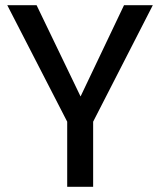

<svg xmlns="http://www.w3.org/2000/svg" viewBox="-20 -720 617 740"><path d="M239 0V-251L8 -700H121L293 -343H288L458 -700H569L339 -251V0Z"/></svg>

Font: DM Sans 36pt Medium
Style: Regular
Weight: 500
Designer: Colophon Foundry, Jonny Pinhorn
Foundry: Colophon Foundry
Version: Version 4.004;gftools[0.9.30]